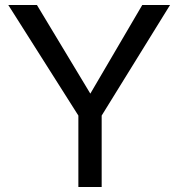

<svg xmlns="http://www.w3.org/2000/svg" viewBox="-20 -749 707 769"><path d="M387.2 -286.1V0H293.9V-286.1L13.2 -729H127.9L341.8 -374L549.8 -729H661.1Z"/></svg>

Font: SolaimanLipiNormal
Style: Normal
Weight: 400
Designer: Solaiman Karim
Version: Version 1.6.1 ; ttfautohint (v1.5.65-e2d9)